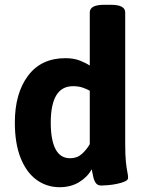

<svg xmlns="http://www.w3.org/2000/svg" viewBox="-20 -774 605 802"><path d="M443 -754Q503 -754 503 -722V-176Q503 -124 506 -96.5Q509 -69 512 -55.5Q515 -42 515 -31Q515 -22 501.5 -16Q488 -10 468.5 -6Q449 -2 430.5 -0.5Q412 1 403 1Q387 1 379.5 -10.5Q372 -22 369 -38Q366 -54 363 -67Q346 -35 311 -13.5Q276 8 229 8Q175 8 132.5 -23Q90 -54 66 -114.5Q42 -175 42 -262Q42 -384 97 -457.5Q152 -531 253 -531Q288 -531 313.5 -521Q339 -511 355 -500V-722Q355 -754 415 -754ZM285 -414Q238 -414 215 -375.5Q192 -337 192 -262Q192 -189 212 -151Q232 -113 273 -113Q302 -113 322 -131Q342 -149 355 -172V-395Q343 -402 325.5 -408Q308 -414 285 -414Z"/></svg>

Font: Asap VF Beta
Style: Regular
Weight: 400
Designer: Pablo Cosgaya
Foundry: Pablo Cosgaya
Version: Version 1.007